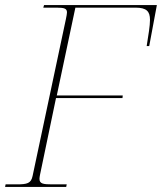

<svg xmlns="http://www.w3.org/2000/svg" viewBox="-29 -734 636 754"><path d="M-9 0H231L233 -10H176C141 -10 126 -12 126 -32C126 -36 127 -41 128 -47L191 -349H452L453 -359H194L267 -704H503C547 -704 560 -689 560 -656C560 -632 554 -598 547 -553H557L587 -714H144L141 -704H193C225 -704 234 -700 234 -685C234 -679 232 -671 230 -660L99 -43C93 -14 78 -10 37 -10H-7Z"/></svg>

Font: Noto Serif Display Thin
Style: Italic
Weight: 100
Italic angle: -12°
Designer: Monotype Design Team
Foundry: Monotype Imaging Inc.
Version: Version 2.009